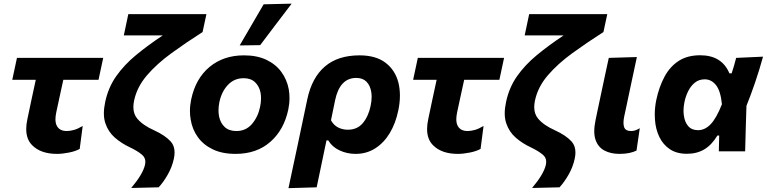

<svg xmlns="http://www.w3.org/2000/svg" viewBox="-20 -808 4094 1025"><path d="M284.5 13.5Q197.5 13.5 152 -32.5Q120 -64 120 -119.5Q120 -144 126.5 -173.5Q137 -223.5 147.2 -271.8Q157.5 -320 171 -382H45.5L70.5 -499H531L506 -382H318Q308.5 -338.5 299 -294.8Q289.5 -251 280 -206.5Q276 -187 276 -171Q276 -148 285 -133.5Q300 -108.5 336.5 -108.5Q353.5 -108.5 374.5 -114.2Q395.5 -120 421.5 -135.5L405.5 -13Q383 -0.5 348 6.5Q313 13.5 284.5 13.5Z M680.5 195.5Q711 159.5 730 127.8Q749 96 754.5 70Q756 62.5 756 56Q756 33 738 18Q714.5 -2 673.5 -21.5Q628.5 -42.5 593.2 -73.2Q558 -104 542.5 -150Q534.5 -174 534.5 -203Q534.5 -230.5 541.5 -263Q557.5 -340 600.2 -401Q643 -462 706.8 -514.5Q770.5 -567 849 -619H641L665 -732.5H1082L1061.5 -637Q973 -580.5 895.2 -524Q817.5 -467.5 764.5 -405.8Q711.5 -344 696 -271.5Q692 -252.5 692 -236.5Q692 -199.5 712.5 -175Q742 -139.5 802.5 -112.5Q862.5 -85 892 -52Q912 -29 912 6Q912 21.5 908 40Q898.5 84 875.5 124.2Q852.5 164.5 827 192Z M1237.5 13.5Q1166 13.5 1115.8 -10.8Q1065.5 -35 1036 -76.2Q1006.5 -117.5 998 -169.5Q994 -192 994 -215.5Q994 -245.5 1000.5 -276.5Q1024 -388.5 1098.5 -450.5Q1173 -512.5 1282.5 -512.5Q1352 -512.5 1402 -488.8Q1452 -465 1482 -424Q1512 -383 1521.5 -331.5Q1525.5 -308.5 1525.5 -284.5Q1525.5 -254.5 1519 -223Q1496 -114.5 1423 -50.5Q1350 13.5 1237.5 13.5ZM1242 -108.5Q1293 -108.5 1325.2 -146.2Q1357.5 -184 1368.5 -237.5Q1373.5 -261 1373.5 -282.5Q1373.5 -298.5 1371 -313Q1364 -348 1341.5 -369.2Q1319 -390.5 1281 -390.5Q1230 -390.5 1196.2 -354.2Q1162.5 -318 1151 -262Q1146.5 -240 1146.5 -219Q1146.5 -202.5 1149.5 -186.5Q1156.5 -151.5 1179.5 -130Q1202.5 -108.5 1242 -108.5ZM1259.5 -565.5Q1292 -621 1324 -676Q1355.5 -730.5 1387.5 -785L1537 -788.5Q1493.5 -731.5 1451.5 -676.2Q1409.5 -621 1369 -567Z M1520 196.5Q1531.5 143 1542.5 90.5Q1553.5 38 1567 -24L1620.5 -278Q1645 -393.5 1714.5 -453Q1784 -512.5 1899.5 -512.5Q1986.5 -512.5 2038.2 -473Q2090 -433.5 2107 -366.5Q2115 -333.5 2115 -297.5Q2115 -259 2106 -217Q2092 -149.5 2060.8 -97.5Q2029.5 -45.5 1983.2 -16Q1937 13.5 1878 13.5Q1833 13.5 1793 -5Q1753 -23.5 1732.5 -58.5H1723L1714 -16Q1702.5 40 1692 89.5Q1681.5 138.5 1670.5 192ZM1837 -115.5Q1887.5 -115.5 1917.2 -151.2Q1947 -187 1958.5 -242.5Q1964 -268 1964 -291Q1964 -304.5 1962 -317Q1956.5 -351 1936.8 -371.5Q1917 -392 1882 -392Q1794 -392 1769 -273L1747 -166Q1760.5 -140.5 1784.2 -128Q1808 -115.5 1837 -115.5Z M2424.5 13.5Q2337.5 13.5 2292 -32.5Q2260 -64 2260 -119.5Q2260 -144 2266.5 -173.5Q2277 -223.5 2287.2 -271.8Q2297.5 -320 2311 -382H2185.5L2210.5 -499H2671L2646 -382H2458Q2448.5 -338.5 2439 -294.8Q2429.5 -251 2420 -206.5Q2416 -187 2416 -171Q2416 -148 2425 -133.5Q2440 -108.5 2476.5 -108.5Q2493.5 -108.5 2514.5 -114.2Q2535.5 -120 2561.5 -135.5L2545.5 -13Q2523 -0.5 2488 6.5Q2453 13.5 2424.5 13.5Z M2820.5 195.5Q2851 159.5 2870 127.8Q2889 96 2894.5 70Q2896 62.5 2896 56Q2896 33 2878 18Q2854.5 -2 2813.5 -21.5Q2768.5 -42.5 2733.2 -73.2Q2698 -104 2682.5 -150Q2674.5 -174 2674.5 -203Q2674.5 -230.5 2681.5 -263Q2697.5 -340 2740.2 -401Q2783 -462 2846.8 -514.5Q2910.5 -567 2989 -619H2781L2805 -732.5H3222L3201.5 -637Q3113 -580.5 3035.2 -524Q2957.5 -467.5 2904.5 -405.8Q2851.5 -344 2836 -271.5Q2832 -252.5 2832 -236.5Q2832 -199.5 2852.5 -175Q2882 -139.5 2942.5 -112.5Q3002.5 -85 3032 -52Q3052 -29 3052 6Q3052 21.5 3048 40Q3038.5 84 3015.5 124.2Q2992.5 164.5 2967 192Z M3287 13.5Q3240.5 13.5 3206.5 -4.5Q3172.5 -22.5 3159 -62.5Q3152.5 -82 3152.5 -107.5Q3152.5 -134 3159.5 -167.5Q3166.5 -201.5 3171.5 -225Q3176.5 -248 3182 -274.5Q3196.5 -343.5 3207.5 -394.8Q3218.5 -446 3230 -499L3380 -503.5Q3361.5 -417.5 3346 -344.5Q3330.5 -271.5 3320 -221.5L3312 -184.5Q3308.5 -167 3308.5 -153Q3308.5 -139 3312 -129Q3319.5 -108.5 3349 -108.5Q3360 -108.5 3370.5 -111.8Q3381 -115 3395.5 -123.5L3378 -4Q3361.5 4 3339 8.8Q3316.5 13.5 3287 13.5Z M3647 13Q3592.5 13 3556 -11.5Q3519.5 -36 3499.8 -77.2Q3480 -118.5 3476.5 -169.5Q3475.5 -183 3475.5 -197Q3475.5 -235 3483.5 -274Q3498.5 -344.5 3527.5 -398.5Q3556.5 -452.5 3603.2 -482.8Q3650 -513 3718 -513Q3833.5 -513 3874 -416.5H3886Q3893.5 -439 3899.2 -459.2Q3905 -479.5 3910 -499L4053.5 -505.5Q4035.5 -439.5 4012 -370.2Q3988.5 -301 3965 -243Q3963 -182 3961.2 -121.2Q3959.5 -60.5 3958 0H3817.5Q3818 -21.5 3818.5 -42.8Q3819 -64 3819.5 -84.5H3810Q3779.5 -34 3739.8 -10.5Q3700 13 3647 13ZM3706.5 -113Q3743.5 -113 3774.2 -145.2Q3805 -177.5 3834 -251.5Q3827 -323 3802.2 -353.8Q3777.5 -384.5 3742.5 -384.5Q3711.5 -384.5 3689.8 -367Q3668 -349.5 3654.2 -322Q3640.5 -294.5 3634 -263.5Q3629 -239.5 3629 -217.5Q3629 -203.5 3631 -190.5Q3635.5 -156 3654.2 -134.5Q3673 -113 3706.5 -113Z"/></svg>

Font: Heraclito
Style: Bold Italic
Weight: 700
Italic angle: -12°
Designer: Kostas Bartsokas (font) & Cristiano Sobral (main changes)
Foundry: Kostas Bartsokas (font) & Cristiano Sobral (main changes)
Version: Version 1.00;July 8, 2020;FontCreator 13.0.0.2655 64-bit